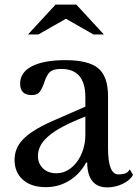

<svg xmlns="http://www.w3.org/2000/svg" viewBox="-20 -800 595 830"><path d="M349 -296Q292 -274 252.5 -253Q213 -232 189 -211Q165 -190 154.5 -169Q144 -148 144 -126Q144 -93 166 -72Q188 -51 224 -51Q250 -51 272.5 -64Q295 -77 312 -99.5Q329 -122 339 -152.5Q349 -183 349 -217ZM349 -339V-380Q349 -502 245 -502Q228 -502 216 -499Q204 -496 196 -489Q188 -482 181.5 -469Q175 -456 169 -437Q158 -408 147.5 -398.5Q137 -389 117 -389Q67 -389 67 -439Q67 -487 118 -513.5Q169 -540 263 -540Q363 -540 405 -504.5Q447 -469 447 -384V-160Q447 -46 492 -46Q506 -46 519 -49.5Q532 -53 541 -68L555 -44Q543 -21 511 -5.5Q479 10 444 10Q400 10 378.5 -18Q357 -46 357 -97H352Q326 -48 280 -19.5Q234 9 178 9Q115 9 79 -23Q43 -55 43 -109Q43 -133 51.5 -155Q60 -177 79 -197Q98 -217 129 -236.5Q160 -256 205 -276ZM310 -780 429 -651H384L265 -719L146 -651H101L220 -780Z"/></svg>

Font: Libre Baskerville
Style: Regular
Weight: 400
Designer: Pablo Impallari, Rodrigo Fuenzalida
Foundry: Pablo Impallari, Rodrigo Fuenzalida
Version: Version 1.000; ttfautohint (v0.93) -l 8 -r 50 -G 200 -x 14 -